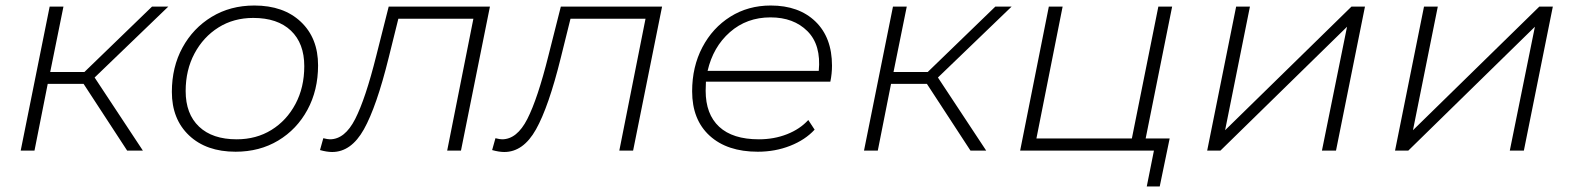

<svg xmlns="http://www.w3.org/2000/svg" viewBox="-20 -546 5703 696"><path d="M441 0 283 -242H153L105 0H55L160 -522H210L162 -285H286L531 -522H590L323 -265L498 0Z M834 4Q728 4 665.5 -55Q603 -114 603 -213Q603 -303 641.5 -373.5Q680 -444 747.5 -485Q815 -526 902 -526Q1008 -526 1070.5 -467Q1133 -408 1133 -309Q1133 -219 1094.5 -148Q1056 -77 988.5 -36.5Q921 4 834 4ZM838 -41Q909 -41 964 -75Q1019 -109 1051 -169Q1083 -229 1083 -306Q1083 -389 1034.5 -435Q986 -481 898 -481Q827 -481 772 -446.5Q717 -412 685 -352Q653 -292 653 -216Q653 -133 701.5 -87Q750 -41 838 -41Z M1140 -2 1152 -45Q1160 -43 1166 -42Q1172 -41 1176 -41Q1230 -41 1267.5 -114.5Q1305 -188 1344 -344L1389 -522H1756L1651 0H1601L1696 -478H1424L1389 -337Q1345 -159 1299 -77Q1253 5 1184 5Q1165 5 1140 -2Z M1764 -2 1776 -45Q1784 -43 1790 -42Q1796 -41 1800 -41Q1854 -41 1891.5 -114.5Q1929 -188 1968 -344L2013 -522H2380L2275 0H2225L2320 -478H2048L2013 -337Q1969 -159 1923 -77Q1877 5 1808 5Q1789 5 1764 -2Z M2727 4Q2616 4 2552.5 -54Q2489 -112 2489 -215Q2489 -304 2526 -374.5Q2563 -445 2627.5 -485.5Q2692 -526 2774 -526Q2876 -526 2936 -468Q2996 -410 2996 -308Q2996 -279 2990 -250H2539Q2538 -234 2538 -217Q2538 -132 2587 -86.5Q2636 -41 2731 -41Q2786 -41 2833 -59.5Q2880 -78 2910 -111L2933 -76Q2899 -39 2844.5 -17.5Q2790 4 2727 4ZM2545 -289H2948Q2957 -383 2907 -433Q2857 -483 2773 -483Q2687 -483 2626 -429.5Q2565 -376 2545 -289Z M3498 0 3340 -242H3210L3162 0H3112L3217 -522H3267L3219 -285H3343L3588 -522H3647L3380 -265L3555 0Z M3678 0 3782 -522H3832L3737 -44H4083L4179 -522H4229L4133 -44H4220L4184 130H4137L4163 0H4124Z M4356 0 4461 -522H4511L4421 -74L4879 -522H4928L4823 0H4772L4863 -449L4404 0Z M5037 0 5142 -522H5192L5102 -74L5560 -522H5609L5504 0H5453L5544 -449L5085 0Z"/></svg>

Font: Montserrat Light
Style: Italic
Weight: 300
Italic angle: -11.3°
Designer: Julieta Ulanovsky
Foundry: Julieta Ulanovsky
Version: Version 9.000; ttfautohint (v1.8.4.7-5d5b)